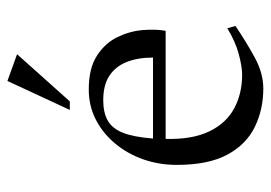

<svg xmlns="http://www.w3.org/2000/svg" viewBox="-126 -593 729 517"><g transform="rotate(-90 238.5 -334.5)"><path d="M259 10Q202 10 155 -13Q108 -36 80.5 -87Q53 -138 53 -223Q53 -271 68 -313.5Q83 -356 110.5 -389Q138 -422 175 -441Q212 -460 256 -460Q313 -460 347 -438Q381 -416 397 -383Q413 -350 416 -315Q419 -280 414 -253H123Q121 -182 143 -136Q165 -90 205 -68.5Q245 -47 296 -47Q317 -47 351 -56Q385 -65 421 -87L427 -65Q386 -37 343 -13.5Q300 10 259 10ZM124 -287H342Q342 -328 330 -358Q318 -388 293 -404.5Q268 -421 227 -421Q194 -421 172.5 -409Q151 -397 139.5 -368Q128 -339 124 -287ZM201 -511 279 -679 351 -653 224 -511Z"/></g></svg>

Font: Ancizar Serif Light
Style: Regular
Weight: 300
Designer: Cesar Puertas, Viviana Monsalve, Julian Moncada, Julian Prieto, Jose Castro, Felipe Aragon, Mariel Hernandez, Sara Alarc
Version: Version 8.100